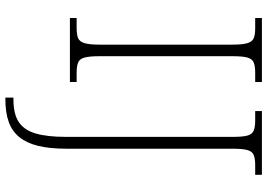

<svg xmlns="http://www.w3.org/2000/svg" viewBox="-160 -594 994 714"><g transform="rotate(90 337.0 -237.0)"><path d="M47 0V-25H84Q109 -25 122 -30.5Q135 -36 140.5 -54.5Q146 -73 146 -109V-605Q146 -642 140.5 -660Q135 -678 122 -683.5Q109 -689 84 -689H47V-714H285V-689H251Q226 -689 212.5 -683.5Q199 -678 194 -660Q189 -642 189 -605V-109Q189 -73 194 -54.5Q199 -36 212.5 -30.5Q226 -25 251 -25H285V0ZM343 240V210H351Q404 210 434 190Q464 170 476.5 127Q489 84 489 15V-606Q489 -643 484 -660.5Q479 -678 465.5 -683.5Q452 -689 428 -689H393V-714H630V-689H594Q570 -689 556.5 -683.5Q543 -678 538 -660Q533 -642 533 -605V14Q533 75 522.5 118Q512 161 490 188Q468 215 433.5 227.5Q399 240 349 240Z"/></g></svg>

Font: Noto Serif Bengali ExtraLight
Style: Regular
Weight: 250
Version: Version 2.003